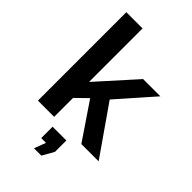

<svg xmlns="http://www.w3.org/2000/svg" viewBox="-279 -819 1121 1121"><g transform="rotate(45 281.0 -258.5)"><path d="M419.2 0 266.1 -226 194.6 -156V0H60.6V-730H194.6V-288.2L406 -523.3H548.4L352.5 -300.9L562 0ZM241.2 213 268.4 141H229V47.1H342.6V141L301.8 213Z"/></g></svg>

Font: Raleway Thin
Style: Regular
Weight: 100
Designer: Matt McInerney, Pablo Impallari, Rodrigo Fuenzalida
Foundry: Matt McInerney, Pablo Impallari, Rodrigo Fuenzalida
Version: Version 4.026